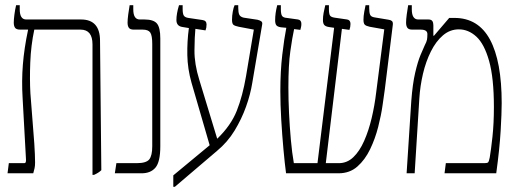

<svg xmlns="http://www.w3.org/2000/svg" viewBox="-20 -667 1982 739"><path d="M9 0 14 -39H74Q81 -39 80 -54L67 -290Q63 -355 68 -418Q73 -481 88 -552V-553H58Q43 -553 38 -560Q33 -567 33 -580Q33 -592 35.5 -611Q38 -630 42 -647H56V-631Q56 -592 81 -592H292Q365 -592 365 -510L370 -12Q365 -7 358 -2.5Q351 2 342 6H336V-496Q336 -553 290 -553H112Q99 -492 96.5 -426.5Q94 -361 97 -308Q100 -263 104.5 -211.5Q109 -160 112 -114.5Q115 -69 115 -41Q115 -28 113 -19.5Q111 -11 108 0Z M422 0 428 -39H506Q543 -39 554.5 -53.5Q566 -68 566 -104V-498Q566 -530 558.5 -541.5Q551 -553 529 -553H495Q481 -553 476 -560Q471 -567 471 -580Q471 -592 473.5 -611Q476 -630 479 -647H493V-631Q493 -592 518 -592H536Q571 -592 584 -576.5Q597 -561 597 -519V-104Q597 -44 578.5 -22Q560 0 525 0Z M647 52V8L787 -108L717 -349Q702 -402 701 -455Q700 -508 707 -559L683 -563Q659 -566 659 -590Q659 -614 669 -647H683V-632Q683 -614 687.5 -607Q692 -600 705 -598L759 -590Q775 -588 775 -573Q775 -566 774 -560.5Q773 -555 771 -550L732 -556Q729 -526 728.5 -473.5Q728 -421 747 -360L816 -133Q869 -184 891.5 -241Q914 -298 927 -374L957 -553L899 -564Q884 -567 878.5 -571.5Q873 -576 873 -591Q873 -606 876 -622.5Q879 -639 883 -647H897V-637Q897 -619 901 -610.5Q905 -602 918 -599L971 -591Q980 -589 985.5 -585Q991 -581 989 -572L951 -348Q944 -304 927 -256.5Q910 -209 883 -164.5Q856 -120 815 -86L653 52Z M1081 0Q1076 -37 1071 -92Q1066 -147 1062.5 -206Q1059 -265 1059 -315Q1059 -393 1066.5 -456.5Q1074 -520 1082 -560L1061 -562Q1048 -564 1043.5 -570Q1039 -576 1039 -589Q1039 -603 1041 -617Q1043 -631 1047 -647H1061V-632Q1061 -613 1065.5 -606Q1070 -599 1084 -598L1127 -592Q1140 -590 1140 -575Q1140 -568 1138.5 -562Q1137 -556 1136 -552L1112 -555Q1105 -523 1097.5 -470Q1090 -417 1090 -331Q1090 -284 1092.5 -231.5Q1095 -179 1099.5 -129Q1104 -79 1111 -39H1202L1266 -560L1246 -563Q1233 -565 1228 -571Q1223 -577 1223 -590Q1223 -603 1225.5 -617Q1228 -631 1232 -647H1246V-632Q1246 -614 1250 -607.5Q1254 -601 1268 -599L1316 -592Q1329 -590 1329 -575Q1329 -563 1325 -552L1296 -556L1234 -39H1284Q1316 -39 1340 -62Q1364 -85 1381.5 -124.5Q1399 -164 1410.5 -212.5Q1422 -261 1428 -312L1459 -554L1403 -564Q1389 -567 1384 -572Q1379 -577 1379 -591Q1379 -605 1382 -621.5Q1385 -638 1387 -647H1401V-637Q1401 -619 1404.5 -610.5Q1408 -602 1422 -600L1476 -591Q1484 -590 1488.5 -586Q1493 -582 1492 -572L1461 -322Q1458 -301 1452.5 -262Q1447 -223 1435.5 -178Q1424 -133 1404.5 -92.5Q1385 -52 1355.5 -26Q1326 0 1283 0Z M1545 0 1563 -278Q1568 -344 1578 -387Q1588 -430 1598.5 -455Q1609 -480 1615 -493Q1622 -506 1623.5 -514.5Q1625 -523 1625 -536Q1625 -553 1599 -553H1567Q1553 -553 1548 -560Q1543 -567 1543 -580Q1543 -592 1545.5 -611Q1548 -630 1551 -647H1565V-631Q1565 -592 1590 -592H1629Q1640 -592 1644 -586Q1648 -580 1648 -570V-530L1650 -529L1709 -598H1729Q1821 -598 1866 -514.5Q1911 -431 1911 -270Q1911 -232 1907 -163.5Q1903 -95 1890 0H1691L1696 -39H1845Q1856 -39 1859 -42.5Q1862 -46 1865 -61Q1870 -90 1875.5 -141Q1881 -192 1881 -255Q1881 -367 1862.5 -432.5Q1844 -498 1813.5 -526Q1783 -554 1746 -554Q1712 -554 1685 -531Q1658 -508 1638.5 -469Q1619 -430 1608 -383Q1597 -336 1594 -288L1576 0Z"/></svg>

Font: Noto Serif Hebrew ExtraCondensed ExtraLight
Style: Regular
Weight: 200
Width: 2
Designer: Monotype Design Team
Foundry: Monotype Imaging Inc.
Version: Version 2.004; ttfautohint (v1.8.4.7-5d5b)